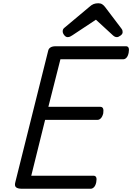

<svg xmlns="http://www.w3.org/2000/svg" viewBox="-20 -1159 812 1179"><path d="M114 0Q89 0 78.5 -9Q68 -18 74 -40L276 -848Q279 -861 290.5 -868Q302 -875 322 -875H754Q765 -875 769.5 -865.5Q774 -856 770 -835Q766 -815 757 -805Q748 -795 736 -795H351L277 -503H596Q608 -503 612.5 -493.5Q617 -484 614 -463Q609 -443 599.5 -433Q590 -423 579 -423H257L172 -80H554Q566 -80 570.5 -70.5Q575 -61 571 -40Q567 -20 557.5 -10Q548 0 537 0ZM395 -931Q384 -931 374.5 -943Q365 -955 365 -966Q365 -974 367.5 -979Q370 -984 375 -988L529 -1117Q542 -1129 554.5 -1134Q567 -1139 584 -1139Q598 -1139 608 -1132.5Q618 -1126 626 -1115L726 -983Q731 -976 732 -971Q733 -966 733 -961Q733 -950 720 -940.5Q707 -931 698 -931Q689 -931 682 -935.5Q675 -940 668 -947L569 -1038L424 -942Q417 -937 410 -934Q403 -931 395 -931Z"/></svg>

Font: Playwrite IS
Style: Regular
Weight: 400
Designer: Veronika Burian, José Scaglione
Foundry: TypeTogether
Version: Version 1.002